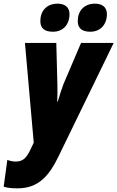

<svg xmlns="http://www.w3.org/2000/svg" viewBox="-81 -787 640 1047"><path d="M412 -614C465 -614 502 -652 502 -710C502 -750 474 -767 437 -767C376 -767 343 -726 343 -672C343 -631 369 -614 412 -614ZM208 -614C262 -614 298 -652 298 -710C298 -750 270 -767 233 -767C172 -767 139 -726 139 -672C139 -631 164 -614 208 -614ZM15 240C130 240 188 170 239 64L539 -553H361L265 -328C257 -307 243 -265 234 -233H231C232 -263 233 -294 232 -325L226 -553H55L103 -9L79 41C60 76 42 94 5 94C-10 94 -25 91 -41 85L-61 231C-43 237 -20 240 15 240Z"/></svg>

Font: Noto Sans Condensed Black
Style: Italic
Weight: 900
Width: 3
Italic angle: -12°
Designer: Monotype Design Team
Foundry: Monotype Imaging Inc.
Version: Version 2.013